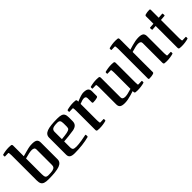

<svg xmlns="http://www.w3.org/2000/svg" viewBox="150 -1719 2737 2737"><g transform="rotate(-45 1518.5 -350.0)"><path d="M70 -605V-97Q70 -54 82.5 -31Q95 -8 123 2Q151 12 202 12Q356 12 425 -13Q494 -39 494 -99V-438Q494 -479 471 -496.5Q448 -514 393 -514Q381 -514 351 -512Q323 -509 255.5 -490.5Q188 -472 184 -471V-670Q185 -691 181.5 -699.5Q178 -708 166 -710.5Q154 -713 124 -713Q55 -713 -11 -694Q-14 -685 -14 -677Q-14 -665 -10 -658L59 -660Q70 -660 70 -605ZM324 -454Q380 -454 380 -413V-103Q381 -75 368.5 -59.5Q356 -44 327 -37.5Q298 -31 244 -31Q208 -31 196 -47Q184 -63 184 -108V-426Q280 -454 324 -454Z M814 -37Q769 -37 754.5 -49Q740 -61 740 -99V-213Q831 -219 942 -236Q988 -246 1009 -269.5Q1030 -293 1030 -335V-406Q1030 -449 1018 -472Q1006 -495 978.5 -504.5Q951 -514 900 -514Q756 -514 692 -490Q626 -465 626 -403V-60Q626 -21 650.5 -4Q675 13 729 13Q889 13 1023 -22Q1027 -29 1027 -42Q1027 -57 1022 -67Q991 -59 922.5 -48Q854 -37 814 -37ZM858 -472Q891 -472 903.5 -456.5Q916 -441 916 -399V-338Q916 -306 903 -294Q890 -282 849 -273Q807 -265 740 -259V-399Q738 -439 763 -455.5Q788 -472 858 -472Z M1170 -406V-30Q1169 -9 1172.5 -0.5Q1176 8 1188 10.5Q1200 13 1230 13Q1299 13 1365 -6Q1368 -15 1368 -23Q1368 -35 1364 -42L1295 -40Q1284 -40 1284 -95V-426Q1342 -450 1373 -450Q1412 -450 1412 -413V-330Q1412 -313 1429 -313Q1472 -313 1510 -324Q1526 -330 1526 -344V-438Q1526 -479 1503 -496.5Q1480 -514 1425 -514Q1383 -514 1284 -471Q1285 -492 1281.5 -500.5Q1278 -509 1266 -511.5Q1254 -514 1224 -514Q1155 -514 1089 -495Q1086 -486 1086 -478Q1086 -466 1090 -459L1159 -461Q1170 -461 1170 -406Z M2136 -23Q2136 -37 2132 -42L2063 -40Q2055 -40 2054 -50Q2052 -62 2052 -95V-471Q2053 -492 2049 -500.5Q2045 -509 2033 -511.5Q2021 -514 1992 -514Q1923 -514 1857 -495Q1854 -486 1854 -478Q1854 -464 1858 -459L1927 -461Q1938 -461 1938 -406V-75Q1848 -47 1808 -47Q1752 -47 1752 -88V-471Q1753 -492 1749.5 -500.5Q1746 -509 1734 -511.5Q1722 -514 1692 -514Q1623 -514 1557 -495Q1554 -486 1554 -478Q1554 -466 1558 -459L1627 -461Q1638 -461 1638 -406V-63Q1638 -22 1661 -4.5Q1684 13 1739 13Q1768 13 1802 7Q1835 1 1868 -9L1938 -30Q1937 -9 1940.5 -0.5Q1944 8 1956 10.5Q1968 13 1998 13Q2067 13 2133 -6Q2136 -17 2136 -23Z M2721 -23Q2721 -35 2717 -42L2648 -40Q2637 -40 2637 -95V-438Q2637 -479 2614 -496.5Q2591 -514 2536 -514Q2508 -514 2472 -508L2404 -492L2332 -471V-670Q2333 -691 2329.5 -699.5Q2326 -708 2314 -710.5Q2302 -713 2272 -713Q2203 -713 2137 -694Q2134 -685 2134 -677Q2134 -665 2138 -658L2207 -660Q2218 -660 2218 -605V-4Q2218 13 2235 13Q2278 13 2316 2Q2332 -4 2332 -18V-425Q2428 -454 2467 -454Q2523 -454 2523 -413V-30Q2522 -9 2525.5 -0.5Q2529 8 2541 10.5Q2553 13 2583 13Q2652 13 2718 -6Q2721 -15 2721 -23Z M3024 -23Q3024 -35 3020 -42L2951 -40Q2940 -40 2940 -95V-462L3020 -468Q3024 -475 3024 -488Q3024 -496 3019 -513L2940 -507V-665Q2940 -682 2923 -682Q2880 -682 2842 -671Q2826 -665 2826 -651V-500L2752 -495Q2748 -488 2748 -475Q2748 -467 2753 -450L2826 -455V-30Q2825 -9 2828.5 -0.5Q2832 8 2844 10.5Q2856 13 2886 13Q2955 13 3021 -6Q3024 -15 3024 -23Z"/></g></svg>

Font: Federant
Style: Regular
Weight: 400
Designer: Olexa M. Volochay, Alexei Vanyashin, Otto Ludwig Naegele
Foundry: Cyreal (www.cyreal.org)
Version: Version 1.011; ttfautohint (v1.4.1)